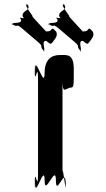

<svg xmlns="http://www.w3.org/2000/svg" viewBox="-20 -1142 610 1106"><path d="M326 -825C303 -825 237 -822 237 -722C237 -620 182 -834 182 -742C182 -642 180 -840 180 -740C180 -630 199 -802 199 -684V-141C199 -23 180 -195 180 -85C180 15 182 -184 182 -84C182 8 237 -205 237 -103C237 -3 302 -203 302 -103C302 -1 358 -193 358 -84C358 16 360 -185 360 -85C360 5 340 -223 340 -141V-684C340 -602 351 -627 383 -637C406 -637 405 -642 405 -742C405 -834 367 -825 326 -825ZM282 -898C275 -888 271 -885 247 -906C212 -912 250 -842 228 -850C204 -870 253 -828 231 -851C203 -882 236 -868 199 -900C175 -920 129 -959 105 -980C68 -1011 86 -979 52 -1002C26 -1019 76 -978 52 -999C40 -1020 114 -998 100 -1032C76 -1052 135 -1025 111 -1046C101 -1084 163 -1078 139 -1116C115 -1136 160 -1095 136 -1116C112 -1119 176 -1043 168 -1047C144 -1067 272 -935 248 -956C233 -968 253 -954 272 -967C282 -980 283 -983 304 -959C315 -935 296 -917 282 -898ZM493 -898C486 -888 482 -885 458 -906C423 -912 461 -842 439 -850C415 -870 464 -828 442 -851C414 -882 447 -868 410 -900C386 -920 340 -959 316 -980C279 -1011 297 -979 263 -1002C237 -1019 287 -978 263 -999C251 -1020 324 -998 310 -1032C286 -1052 346 -1025 322 -1046C312 -1084 374 -1078 350 -1116C326 -1136 371 -1095 347 -1116C323 -1119 388 -1043 380 -1047C356 -1067 483 -935 459 -956C444 -968 464 -954 483 -967C493 -980 494 -983 515 -959C526 -935 507 -917 493 -898Z"/></svg>

Font: Hussar Przerywany
Style: Regular
Weight: 400
Foundry: Cannot Into Space Fonts
Version: Version 0.982